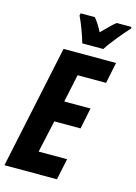

<svg xmlns="http://www.w3.org/2000/svg" viewBox="-141 -1003 760 1074"><g transform="rotate(15 239.5 -465.5)"><path d="M362 -771Q379 -799 418 -847Q457 -895 481 -920L483 -931H397Q381 -919 361.5 -899.5Q342 -880 318 -856Q306 -880 293.5 -899Q281 -918 270 -931H188L185 -918Q200 -887 216 -844Q232 -801 240 -771ZM300 0 326 -123H161L202 -309H354L379 -431H227L261 -592H426L451 -714H147L-4 0Z"/></g></svg>

Font: Noto Sans UI Condensed ExtraBold
Style: Italic
Weight: 800
Width: 3
Designer: Monotype Design Team
Foundry: Monotype Imaging Inc.
Version: 1.001